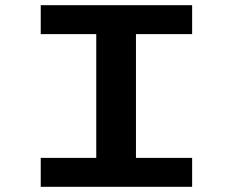

<svg xmlns="http://www.w3.org/2000/svg" viewBox="-20 -720 890 740"><path d="M720.5 -588.5H504V-111.5H720.5V0H137V-111.5H351V-588.5H137V-700H720.5Z"/></svg>

Font: League Mono Wide SemiBold
Style: Regular
Weight: 600
Width: 8
Designer: Tyler Finck
Foundry: The League of Moveable Type / Tyler Finck
Version: Version 2.210